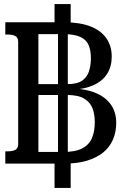

<svg xmlns="http://www.w3.org/2000/svg" viewBox="-20 -810 600 940"><path d="M308 -398Q358 -398 382.5 -415.5Q407 -433 416 -462Q425 -491 425 -525Q425 -564 413.5 -590Q402 -616 372.5 -629.5Q343 -643 290 -643H168V-398ZM308 -345H168V-66H290Q349 -66 382.5 -83.5Q416 -101 430 -133.5Q444 -166 444 -212Q444 -250 433 -279.5Q422 -309 392.5 -327Q363 -345 308 -345ZM247 -790H326V-673L312 -662V-50L326 -38V110H247V-36L264 -46V-660L247 -676ZM326 -370 369 -387V-362L329 -378Q401 -375 449.5 -354.5Q498 -334 523.5 -297Q549 -260 549 -209Q549 -163 532.5 -125.5Q516 -88 484 -62.5Q452 -37 404.5 -23Q357 -9 295 -9H6V-69H16Q40 -69 54.5 -76Q69 -83 69 -105V-605Q69 -627 54.5 -634Q40 -641 16 -641H6V-701H293Q370 -701 422 -681Q474 -661 500.5 -623Q527 -585 527 -533Q527 -484 504.5 -448.5Q482 -413 437.5 -393Q393 -373 326 -370Z"/></svg>

Font: Roboto Serif SemiCondensed Medium
Style: Regular
Weight: 500
Width: 4
Designer: Greg Gazdowicz
Foundry: Commercial Type
Version: Version 1.007